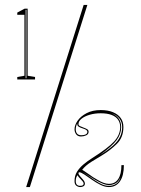

<svg xmlns="http://www.w3.org/2000/svg" viewBox="-20 -743 572 778"><path d="M50 -421V-431L79 -436V-683H50V-692L80 -708H92V-436L122 -431V-421ZM84 -426H87V-703H84ZM305 15Q297 15 289.5 9.5Q282 4 282 -9Q282 -31 292 -47Q302 -63 318 -76.5Q334 -90 353 -102Q418 -143 442.5 -170Q467 -197 467 -228Q467 -246 458 -258.5Q449 -271 431.5 -277.5Q414 -284 388 -284Q364 -284 343.5 -278Q323 -272 310.5 -262Q298 -252 298 -240Q298 -235 304 -232Q310 -229 318.5 -226Q327 -223 333 -219.5Q339 -216 339 -209Q339 -199 329 -194.5Q319 -190 308 -190Q295 -190 288.5 -199Q282 -208 282 -219Q282 -236 294.5 -254Q307 -272 331 -284.5Q355 -297 388 -297Q417 -297 437.5 -288.5Q458 -280 469 -265Q480 -250 480 -228Q480 -186 453.5 -160Q427 -134 394 -114Q375 -103 350.5 -87.5Q326 -72 313 -55L321 -50Q324 -48 329 -44.5Q334 -41 341.5 -36Q349 -31 357 -25Q366 -20 376.5 -13.5Q387 -7 399 -2.5Q411 2 421 2Q446 2 459 -17.5Q472 -37 472 -74H482Q482 -31 466 -8Q450 15 421 15Q405 15 387 6Q369 -3 352 -15Q335 -27 321.5 -36Q308 -45 301 -45Q298 -45 298 -41Q298 -36 304.5 -29Q311 -22 317.5 -14Q324 -6 324 1Q324 8 318.5 11.5Q313 15 305 15ZM287 -219Q287 -208 292.5 -201.5Q298 -195 310 -195Q321 -195 327.5 -198.5Q334 -202 334 -209Q334 -217 317 -222Q304 -226 298.5 -230Q293 -234 293 -240Q293 -241 293 -241.5Q293 -242 293 -243Q287 -231 287 -219ZM314 -47Q328 -37 341 -28.5Q354 -20 365 -12Q383 0 395.5 5Q408 10 421 10Q439 10 451.5 1Q464 -8 468 -24Q466 -20 463.5 -15.5Q461 -11 459 -9Q452 -1 442 3Q432 7 421 7Q411 7 398 2Q385 -3 366 -14Q355 -21 342 -29Q329 -37 314 -47ZM432 -284Q471 -268 471 -228Q471 -200 452.5 -175Q434 -150 385 -115Q419 -136 438.5 -153.5Q458 -171 466.5 -189Q475 -207 475 -228Q475 -248 464 -262.5Q453 -277 432 -284ZM294 -33Q291 -29 289 -23.5Q287 -18 287 -9Q287 10 305 10Q319 10 319 1Q319 -3 315 -8Q311 -13 306 -18Q302 -22 299 -25.5Q296 -29 294 -33ZM86 15 319 -723H334L101 15Z"/></svg>

Font: Kalnia Glaze Thin
Style: Regular
Weight: 100
Version: Version 1.110